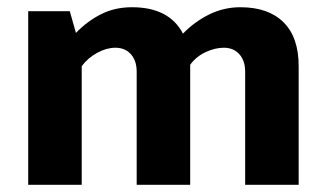

<svg xmlns="http://www.w3.org/2000/svg" viewBox="-20 -511 904 531"><path d="M206 0H58V-480H173L190 -420Q222 -453 260 -472Q298 -491 345 -491Q448 -491 486 -418Q518 -451 558.5 -471Q599 -491 645 -491Q722 -491 764 -449.5Q806 -408 806 -328V0H658V-313Q658 -343 642 -361Q626 -379 599 -379Q575 -379 549 -367Q523 -355 506 -332V0H358V-313Q358 -343 342 -361Q326 -379 299 -379Q275 -379 249 -365Q223 -351 206 -328Z"/></svg>

Font: Mukta Vaani ExtraBold
Style: Regular
Weight: 800
Designer: Noopur Datye, Girish Dalvi, Yashodeep Gholap, Pallavi Karambelkar
Foundry: Ek Type
Version: Version 2.538;PS 1.000;hotconv 16.6.51;makeotf.lib2.5.65220;